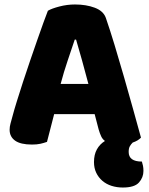

<svg xmlns="http://www.w3.org/2000/svg" viewBox="-20 -636 667 858"><path d="M194 -588Q211 -598 245.5 -607Q280 -616 315 -616Q365 -616 403.5 -601.5Q442 -587 453 -556Q471 -504 492 -435Q513 -366 534 -292.5Q555 -219 575 -147.5Q595 -76 610 -21Q597 -7 573 1Q565 9 560 18Q555 27 555 43Q555 86 614 86Q617 95 619 105Q621 115 621 128Q621 157 601 179.5Q581 202 529 202Q502 202 478.5 194.5Q455 187 437.5 172Q420 157 410 136Q400 115 400 88Q400 55 413 31.5Q426 8 449 -6Q438 -14 432 -27Q426 -40 421 -57L403 -126H222Q214 -96 206 -64Q198 -32 190 -2Q176 3 160.5 6.5Q145 10 123 10Q72 10 47.5 -7.5Q23 -25 23 -56Q23 -70 27 -84Q31 -98 36 -117Q43 -144 55.5 -184Q68 -224 83 -270.5Q98 -317 115 -366Q132 -415 147 -458.5Q162 -502 174.5 -536Q187 -570 194 -588ZM314 -459Q300 -417 282.5 -365.5Q265 -314 251 -261H375Q361 -315 346.5 -366.5Q332 -418 320 -459Z"/></svg>

Font: Baloo Bhaijaan
Style: Regular
Weight: 400
Designer: Devika Bhansali and Ek Type
Foundry: Ek Type
Version: Version 1.443;PS 1.000;hotconv 16.6.51;makeotf.lib2.5.65220;